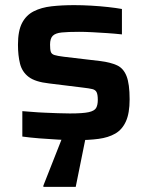

<svg xmlns="http://www.w3.org/2000/svg" viewBox="-20 -538 576 748"><path d="M279 8Q246 8 208 6Q170 4 133 1Q96 -2 67 -6V-105Q83 -104 106 -102Q129 -100 154.5 -99Q180 -98 205 -97Q230 -96 252 -96Q303 -96 325.5 -101Q348 -106 354.5 -117.5Q361 -129 361 -149Q361 -169 356.5 -178.5Q352 -188 339.5 -191Q327 -194 301 -197L171 -213Q117 -219 91.5 -238.5Q66 -258 58 -290Q50 -322 50 -364Q50 -418 66 -448.5Q82 -479 111.5 -494Q141 -509 181 -513.5Q221 -518 269 -518Q301 -518 335.5 -516Q370 -514 401.5 -510.5Q433 -507 455 -503V-404Q428 -407 398 -409Q368 -411 339.5 -412.5Q311 -414 288 -414Q245 -414 220.5 -411.5Q196 -409 185.5 -398.5Q175 -388 175 -364Q175 -345 178 -336Q181 -327 192.5 -323.5Q204 -320 228 -317L372 -300Q411 -295 436 -283.5Q461 -272 473 -241.5Q485 -211 485 -151Q485 -97 470.5 -65Q456 -33 429 -17.5Q402 -2 364 3Q326 8 279 8ZM149 190V185L229 -18H316V-13L275 190Z"/></svg>

Font: Saira SemiExpanded SemiBold
Style: Regular
Weight: 600
Width: 6
Designer: Hector Gatti with collaboration of the Omnibus-Type team
Foundry: Omnibus-Type
Version: Version 1.101